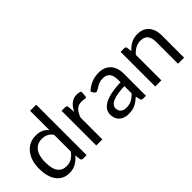

<svg xmlns="http://www.w3.org/2000/svg" viewBox="-1 -1355 1983 1983"><g transform="rotate(-45 990.0 -364.0)"><path d="M234.5 7Q146 7 94.5 -59.5Q43 -126 43 -251.5Q43 -327 69.2 -386.8Q95.5 -446.5 144.5 -481Q193.5 -515.5 262 -515.5Q306.5 -515.5 340.2 -500.8Q374 -486 400.5 -456V-736.5H489.5V0H436.5Q418 0 412.5 -18.5L404.5 -80Q372 -40.5 330.5 -16.5Q289 7 234.5 7ZM264 -64.5Q306 -64.5 339.2 -83.8Q372.5 -103 400.5 -141.5V-386.5Q357.5 -446.5 282 -446.5Q232.5 -446.5 200 -422.5Q167.5 -398.5 151.2 -354.8Q135 -311 135 -251.5Q135 -152.5 169 -108.5Q203 -64.5 264 -64.5Z M719.5 0H630.5V-506.5H681.5Q695.5 -506.5 701.5 -501Q707.5 -495.5 709 -482.5L715 -405Q765 -515.5 859 -515.5Q892 -515.5 916 -501.5L910 -435Q907.5 -422.5 894.5 -422.5Q889 -422.5 880 -424.5Q865 -428.5 844 -428.5Q795 -428.5 766.5 -400.5Q738.5 -372 719.5 -319Z M1099.5 8Q1061.5 8 1029 -6Q996.5 -20 976.8 -49.8Q957 -79.5 957 -126.5Q957 -167.5 987 -202Q1018 -238 1087.8 -259.5Q1157.5 -281 1269.5 -284.5V-324Q1269.5 -442 1169 -443.5Q1143 -443.5 1123.2 -437.5Q1103.5 -431.5 1088 -423.2Q1072.5 -415 1061 -406.5Q1050 -399.5 1041.2 -394.8Q1032.5 -390 1024.5 -390Q1008 -390 998 -406.5L982 -435Q1065 -515 1180 -515Q1237.5 -515 1276.8 -491Q1316 -467 1336.2 -424Q1356.5 -381 1356.5 -324V0H1317Q1290 0 1286 -21L1276 -69Q1237.5 -32 1197.5 -12Q1157.5 8 1099.5 8ZM1125.5 -54.5Q1171 -54.5 1205.2 -72.2Q1239.5 -90 1269.5 -123V-228.5Q1153.5 -224.5 1098 -199.8Q1042.5 -175 1042.5 -131Q1042.5 -104 1053.8 -87.2Q1065 -70.5 1083.8 -62.5Q1102.5 -54.5 1125.5 -54.5Z M1913.5 0H1824.5V-322.5Q1824.5 -377 1799.5 -410.2Q1774.5 -443.5 1718.5 -443.5Q1642 -443.5 1581.5 -373V0H1492V-506H1545.5Q1564.5 -506 1569 -488L1576 -433Q1608.5 -469.5 1649.5 -492Q1691 -514 1744 -514Q1800 -514 1837.8 -490Q1875.5 -466 1894.5 -423Q1913.5 -380 1913.5 -322.5Z"/></g></svg>

Font: Verano Sans
Style: Regular
Weight: 400
Designer: Lukasz Dziedzic with Adam Twardoch and Botio Nikoltchev
Foundry: tyPoland Lukasz Dziedzic
Version: Version 3.001;December 28, 2019;FontCreator 12.0.0.2547 64-b